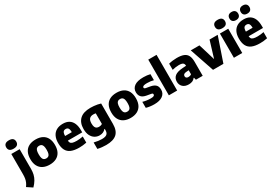

<svg xmlns="http://www.w3.org/2000/svg" viewBox="66 -2167 5432 3763"><g transform="rotate(-30 2782.0 -285.5)"><path d="M100 237 -21 157Q7 119.5 23.2 83Q39.5 46.5 46.5 5Q53.5 -36.5 53.5 -89V-548.5H242V-96.5Q242 -33.5 228.5 22Q215 77.5 183.8 130.2Q152.5 183 100 237ZM145.5 -615Q87 -615 59.2 -639.8Q31.5 -664.5 31.5 -710Q31.5 -755.5 59.2 -780.2Q87 -805 145.5 -805Q204.5 -805 232 -780.2Q259.5 -755.5 259.5 -710Q259.5 -664.5 232 -639.8Q204.5 -615 145.5 -615Z M605 10.5Q519 10.5 456.2 -21.2Q393.5 -53 359.5 -116Q325.5 -179 325.5 -272.5Q325.5 -367 358.5 -430.2Q391.5 -493.5 454 -525.5Q516.5 -557.5 605 -557.5Q693.5 -557.5 756 -525.2Q818.5 -493 851.2 -429.8Q884 -366.5 884 -273.5Q884 -179.5 850.2 -116.2Q816.5 -53 753.8 -21.2Q691 10.5 605 10.5ZM605 -130Q634 -130 654.2 -142.8Q674.5 -155.5 684.8 -186.5Q695 -217.5 695 -272.5Q695 -328.5 684.5 -359.8Q674 -391 653.8 -403.8Q633.5 -416.5 605 -416.5Q576 -416.5 555.8 -404Q535.5 -391.5 525 -360.2Q514.5 -329 514.5 -273.5Q514.5 -218 525 -186.8Q535.5 -155.5 555.5 -142.8Q575.5 -130 605 -130Z M1271.5 10.5Q1161.5 10.5 1091.5 -19.2Q1021.5 -49 988.2 -112Q955 -175 955 -275Q955 -363.5 985.8 -427Q1016.5 -490.5 1076 -524Q1135.5 -557.5 1221.5 -557.5Q1303.5 -557.5 1358.5 -523.8Q1413.5 -490 1441.2 -425.2Q1469 -360.5 1469 -268.5V-221H1063V-326.5H1323L1295 -317.5Q1295 -363.5 1287 -390.8Q1279 -418 1262 -429.2Q1245 -440.5 1219.5 -440.5Q1193.5 -440.5 1176.5 -429.2Q1159.5 -418 1151 -391Q1142.5 -364 1142.5 -318V-241Q1142.5 -199.5 1155.2 -175.2Q1168 -151 1201.8 -140.5Q1235.5 -130 1298.5 -130Q1331 -130 1366.8 -134.2Q1402.5 -138.5 1437.5 -145.5V-6.5Q1392.5 2.5 1352 6.5Q1311.5 10.5 1271.5 10.5Z M1755 230Q1709.5 230 1660.2 225Q1611 220 1563.5 208.5V63Q1611 75 1656.2 81Q1701.5 87 1739.5 87Q1817 87 1851.2 59.8Q1885.5 32.5 1885.5 -29V-59H1877Q1853.5 -30 1818.5 -14Q1783.5 2 1738 2Q1682 2 1633.2 -26.8Q1584.5 -55.5 1554.2 -114.2Q1524 -173 1524 -263.5Q1524 -403 1603.8 -480.2Q1683.5 -557.5 1847.5 -557.5Q1885 -557.5 1925 -553.8Q1965 -550 2003.2 -542.8Q2041.5 -535.5 2073.5 -525V-64.5Q2073.5 90 1995.2 160Q1917 230 1755 230ZM1812.5 -149.5Q1832 -149.5 1851.2 -155Q1870.5 -160.5 1885.5 -171.5V-411Q1874 -413.5 1860 -415Q1846 -416.5 1830.5 -416.5Q1774 -416.5 1743.5 -385Q1713 -353.5 1713 -279Q1713 -229 1725 -200.8Q1737 -172.5 1759.2 -161Q1781.5 -149.5 1812.5 -149.5Z M2436.5 10.5Q2350.5 10.5 2287.8 -21.2Q2225 -53 2191 -116Q2157 -179 2157 -272.5Q2157 -367 2190 -430.2Q2223 -493.5 2285.5 -525.5Q2348 -557.5 2436.5 -557.5Q2525 -557.5 2587.5 -525.2Q2650 -493 2682.8 -429.8Q2715.5 -366.5 2715.5 -273.5Q2715.5 -179.5 2681.8 -116.2Q2648 -53 2585.2 -21.2Q2522.5 10.5 2436.5 10.5ZM2436.5 -130Q2465.5 -130 2485.8 -142.8Q2506 -155.5 2516.2 -186.5Q2526.5 -217.5 2526.5 -272.5Q2526.5 -328.5 2516 -359.8Q2505.5 -391 2485.2 -403.8Q2465 -416.5 2436.5 -416.5Q2407.5 -416.5 2387.2 -404Q2367 -391.5 2356.5 -360.2Q2346 -329 2346 -273.5Q2346 -218 2356.5 -186.8Q2367 -155.5 2387 -142.8Q2407 -130 2436.5 -130Z M2972 10.5Q2922.5 10.5 2875.5 4.2Q2828.5 -2 2788 -14V-150Q2828 -138 2874.5 -131.2Q2921 -124.5 2968.5 -124.5Q3017 -124.5 3035.5 -135.5Q3054 -146.5 3054 -165Q3054 -179.5 3046 -186.8Q3038 -194 3017 -198L2922.5 -214.5Q2844.5 -228.5 2808.2 -268.2Q2772 -308 2772 -376Q2772 -458.5 2839.2 -508Q2906.5 -557.5 3045 -557.5Q3087 -557.5 3127 -552.8Q3167 -548 3197.5 -539.5V-403.5Q3166 -412.5 3128 -417.2Q3090 -422 3050.5 -422Q3007.5 -422 2985 -416Q2962.5 -410 2954.2 -400.5Q2946 -391 2946 -380Q2946 -368 2954.5 -360.5Q2963 -353 2983.5 -349L3078 -332.5Q3150 -319.5 3189 -283.2Q3228 -247 3228 -171.5Q3228 -87 3160.8 -38.2Q3093.5 10.5 2972 10.5Z M3302.5 0V-808H3490.5V0Z M3752.5 10.5Q3666 10.5 3618.2 -34.8Q3570.5 -80 3570.5 -151.5Q3570.5 -231 3626.5 -276Q3682.5 -321 3808.5 -328.5L3912.5 -335.5L3933.5 -234.5L3829 -227.5Q3790 -225 3772.5 -210.2Q3755 -195.5 3755 -170Q3755 -145.5 3770.8 -132Q3786.5 -118.5 3816 -118.5Q3833 -118.5 3851.2 -123.5Q3869.5 -128.5 3885 -141V-327Q3885 -360 3874 -379.5Q3863 -399 3837 -407.5Q3811 -416 3766.5 -416Q3734.5 -416 3694.2 -410.8Q3654 -405.5 3617.5 -395V-534.5Q3660 -546 3709.5 -551.8Q3759 -557.5 3801.5 -557.5Q3895 -557.5 3954 -534.8Q4013 -512 4040.8 -458.8Q4068.5 -405.5 4068.5 -314.5V0H3914.5L3901.5 -52.5H3893Q3869.5 -19 3832.8 -4.2Q3796 10.5 3752.5 10.5Z M4302 0 4115 -548.5H4311L4431.5 -151H4419L4540 -548.5H4724.5L4537 0Z M4774.5 0V-548.5H4963V0ZM4869 -614.5Q4810.5 -614.5 4782.8 -639.2Q4755 -664 4755 -709.5Q4755 -755 4782.8 -779.8Q4810.5 -804.5 4869 -804.5Q4928 -804.5 4955.5 -779.8Q4983 -755 4983 -709.5Q4983 -664 4955.5 -639.2Q4928 -614.5 4869 -614.5Z M5363 10.5Q5253 10.5 5183 -19.2Q5113 -49 5079.8 -112Q5046.5 -175 5046.5 -275Q5046.5 -363.5 5077.2 -427Q5108 -490.5 5167.5 -524Q5227 -557.5 5313 -557.5Q5395 -557.5 5450 -523.8Q5505 -490 5532.8 -425.2Q5560.5 -360.5 5560.5 -268.5V-221H5154.5V-326.5H5414.5L5386.5 -317.5Q5386.5 -363.5 5378.5 -390.8Q5370.5 -418 5353.5 -429.2Q5336.5 -440.5 5311 -440.5Q5285 -440.5 5268 -429.2Q5251 -418 5242.5 -391Q5234 -364 5234 -318V-241Q5234 -199.5 5246.8 -175.2Q5259.5 -151 5293.2 -140.5Q5327 -130 5390 -130Q5422.5 -130 5458.2 -134.2Q5494 -138.5 5529 -145.5V-6.5Q5484 2.5 5443.5 6.5Q5403 10.5 5363 10.5ZM5437 -617.5Q5389 -617.5 5363.8 -642Q5338.5 -666.5 5338.5 -709.5Q5338.5 -752.5 5363.8 -777Q5389 -801.5 5437 -801.5Q5485.5 -801.5 5510.8 -777Q5536 -752.5 5536 -709.5Q5536 -666.5 5510.8 -642Q5485.5 -617.5 5437 -617.5ZM5182 -617.5Q5134 -617.5 5108.5 -642Q5083 -666.5 5083 -709.5Q5083 -752.5 5108.5 -777Q5134 -801.5 5182 -801.5Q5230 -801.5 5255.2 -777Q5280.5 -752.5 5280.5 -709.5Q5280.5 -666.5 5255.2 -642Q5230 -617.5 5182 -617.5Z"/></g></svg>

Font: Encode Sans Condensed Thin ExtraBold
Style: Regular
Weight: 800
Version: Version 3.002